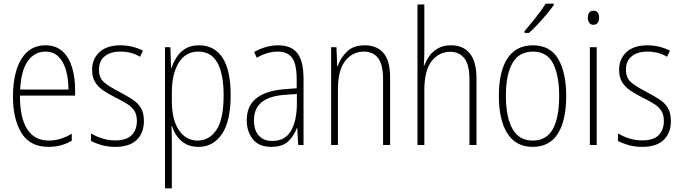

<svg xmlns="http://www.w3.org/2000/svg" viewBox="-20 -784 3685 1038"><path d="M226 -539Q283 -539 318.5 -506Q354 -473 370 -418.5Q386 -364 386 -300V-267H88Q87 -149 126.5 -86.5Q166 -24 244 -24Q306 -24 368 -61V-23Q340 -7 309.5 1.5Q279 10 242 10Q143 10 96.5 -64.5Q50 -139 50 -263Q50 -345 69.5 -407Q89 -469 128 -504Q167 -539 226 -539ZM226 -505Q167 -505 130.5 -454Q94 -403 89 -300H350Q350 -357 337 -403.5Q324 -450 296.5 -477.5Q269 -505 226 -505Z M758 -130Q758 -65 719 -27.5Q680 10 603 10Q561 10 527.5 0Q494 -10 472 -22V-63Q499 -46 533 -35.5Q567 -25 603 -25Q663 -25 691.5 -53Q720 -81 720 -130Q720 -163 707 -184Q694 -205 669 -221Q644 -237 610 -254Q572 -273 542.5 -292Q513 -311 495.5 -338Q478 -365 478 -407Q478 -465 517.5 -502Q557 -539 631 -539Q666 -539 697 -531Q728 -523 753 -510L737 -477Q692 -505 630 -505Q578 -505 546.5 -480Q515 -455 515 -407Q515 -362 544 -338Q573 -314 626 -287Q662 -268 692.5 -249Q723 -230 740.5 -202.5Q758 -175 758 -130Z M1056 -539Q1139 -539 1183 -472Q1227 -405 1227 -270Q1227 -129 1180 -59.5Q1133 10 1053 10Q1012 10 983.5 -6Q955 -22 937 -47.5Q919 -73 910 -102H907Q908 -85 908.5 -62.5Q909 -40 909 -16V234H872V-529H901L905 -416H907Q918 -449 936.5 -477Q955 -505 984 -522Q1013 -539 1056 -539ZM1052 -505Q983 -505 946 -444.5Q909 -384 909 -284V-239Q909 -137 947 -80.5Q985 -24 1049 -24Q1111 -24 1150 -81.5Q1189 -139 1189 -269Q1189 -384 1155.5 -444.5Q1122 -505 1052 -505Z M1484 -539Q1555 -539 1588 -496Q1621 -453 1621 -357V0H1592L1587 -92H1585Q1570 -51 1539 -20.5Q1508 10 1446 10Q1379 10 1346.5 -32Q1314 -74 1314 -133Q1314 -212 1365.5 -252.5Q1417 -293 1511 -301L1584 -307V-353Q1584 -437 1559.5 -471Q1535 -505 1482 -505Q1456 -505 1428 -497.5Q1400 -490 1368 -472L1354 -503Q1384 -520 1417 -529.5Q1450 -539 1484 -539ZM1514 -271Q1434 -264 1393.5 -230.5Q1353 -197 1353 -133Q1353 -80 1379 -51Q1405 -22 1452 -22Q1521 -22 1552.5 -76Q1584 -130 1585 -218V-276Z M1952 -539Q2018 -539 2053.5 -497Q2089 -455 2089 -365V0H2051V-356Q2051 -435 2024 -470Q1997 -505 1948 -505Q1886 -505 1846.5 -455Q1807 -405 1807 -302V0H1770V-529H1799L1803 -425H1805Q1820 -469 1854.5 -504Q1889 -539 1952 -539Z M2274 -503Q2274 -462 2271 -430H2274Q2284 -458 2302 -482.5Q2320 -507 2348.5 -523Q2377 -539 2418 -539Q2485 -539 2520.5 -494.5Q2556 -450 2556 -360V0H2518V-354Q2518 -435 2490 -469.5Q2462 -504 2414 -504Q2353 -504 2313.5 -453.5Q2274 -403 2274 -295V0H2237V-760H2274Z M3041 -265Q3041 -133 2996 -61.5Q2951 10 2860 10Q2770 10 2723.5 -62Q2677 -134 2677 -266Q2677 -398 2723.5 -468.5Q2770 -539 2861 -539Q2955 -539 2998 -465Q3041 -391 3041 -265ZM2715 -266Q2715 -151 2750.5 -87.5Q2786 -24 2860 -24Q2934 -24 2968.5 -85.5Q3003 -147 3003 -266Q3003 -375 2970.5 -440Q2938 -505 2861 -505Q2786 -505 2750.5 -443Q2715 -381 2715 -266ZM2974 -757Q2958 -734 2934.5 -706Q2911 -678 2886 -651.5Q2861 -625 2840 -606H2816V-616Q2848 -653 2877.5 -690.5Q2907 -728 2930 -764H2974Z M3189 -726Q3205 -726 3212 -715Q3219 -704 3219 -689Q3219 -671 3211 -660.5Q3203 -650 3188 -650Q3173 -650 3165.5 -661Q3158 -672 3158 -688Q3158 -704 3165 -715Q3172 -726 3189 -726ZM3206 -529V0H3169V-529Z M3607 -130Q3607 -65 3568 -27.5Q3529 10 3452 10Q3410 10 3376.5 0Q3343 -10 3321 -22V-63Q3348 -46 3382 -35.5Q3416 -25 3452 -25Q3512 -25 3540.5 -53Q3569 -81 3569 -130Q3569 -163 3556 -184Q3543 -205 3518 -221Q3493 -237 3459 -254Q3421 -273 3391.5 -292Q3362 -311 3344.5 -338Q3327 -365 3327 -407Q3327 -465 3366.5 -502Q3406 -539 3480 -539Q3515 -539 3546 -531Q3577 -523 3602 -510L3586 -477Q3541 -505 3479 -505Q3427 -505 3395.5 -480Q3364 -455 3364 -407Q3364 -362 3393 -338Q3422 -314 3475 -287Q3511 -268 3541.5 -249Q3572 -230 3589.5 -202.5Q3607 -175 3607 -130Z"/></svg>

Font: Noto Sans Sinhala Condensed ExtraLight
Style: Regular
Weight: 200
Width: 3
Designer: Jelle Bosma - Monotype Design Team
Foundry: Monotype Imaging Inc.
Version: Version 2.006; ttfautohint (v1.8.4.7-5d5b)